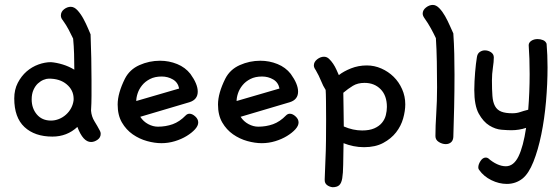

<svg xmlns="http://www.w3.org/2000/svg" viewBox="-20 -577 2319 796"><path d="M240.2 -493.2Q232.4 -502 232.4 -512.7Q232.4 -528.3 245.6 -538.6Q258.8 -548.8 273.4 -548.8Q288.1 -548.8 301.8 -533.7Q315.4 -518.6 326.2 -498.5Q336.9 -478.5 344.7 -460Q352.5 -441.4 355.5 -434.6Q357.4 -383.8 358.4 -336.4Q359.4 -289.1 359.4 -243.2Q359.4 -210.9 359.4 -180.2Q359.4 -149.4 357.4 -118.2Q359.4 -93.8 371.6 -74.2Q383.8 -54.7 394.5 -34.2Q397.5 -28.3 397.5 -22.5Q397.5 -6.8 384.3 2.4Q371.1 11.7 357.4 11.7Q324.2 11.7 300.8 -50.8Q257.8 -10.7 197.3 -10.7Q124 -10.7 81.5 -50.3Q39.1 -89.8 39.1 -168.9Q39.1 -205.1 53.7 -233.4Q68.4 -261.7 90.3 -280.8Q112.3 -299.8 139.2 -309.6Q166 -319.3 191.4 -319.3Q214.8 -317.4 240.2 -309.6Q265.6 -301.8 288.1 -288.1Q288.1 -321.3 287.1 -354Q286.1 -386.7 283.2 -417Q274.4 -435.5 264.6 -454.1Q254.9 -472.7 240.2 -493.2ZM285.2 -162.1V-169.9Q284.2 -204.1 256.3 -227.5Q228.5 -251 182.6 -251Q172.9 -251 160.6 -246.1Q148.4 -241.2 137.2 -231Q126 -220.7 118.7 -204.1Q111.3 -187.5 111.3 -165Q111.3 -127.9 132.8 -102.5Q154.3 -77.1 191.4 -77.1Q208 -77.1 224.1 -83.5Q240.2 -89.8 253.4 -101.6Q266.6 -113.3 274.9 -128.9Q283.2 -144.5 285.2 -162.1Z M769.5 -270.5Q799.8 -228.5 799.8 -197.3Q799.8 -164.1 765.6 -153.3L561.5 -92.8Q574.2 -73.2 594.2 -62.5Q614.3 -51.8 634.8 -51.8Q667 -51.8 695.8 -62Q724.6 -72.3 750 -98.6Q756.8 -105.5 765.6 -105.5Q777.3 -105.5 789.6 -94.2Q801.8 -83 801.8 -69.3Q801.8 -55.7 788.6 -41Q775.4 -26.4 753.9 -13.2Q732.4 0 705.1 8.3Q677.7 16.6 649.4 16.6Q621.1 16.6 589.4 7.8Q557.6 -1 530.3 -20Q502.9 -39.1 485.4 -69.3Q467.8 -99.6 467.8 -143.6Q467.8 -190.4 498 -251Q517.6 -289.1 558.1 -307.1Q598.6 -325.2 643.6 -325.2Q680.7 -325.2 714.4 -311.5Q748 -297.9 769.5 -270.5ZM544.9 -158.2 722.7 -210Q717.8 -235.4 696.8 -247.6Q675.8 -259.8 650.4 -259.8Q622.1 -259.8 602.1 -249.5Q582 -239.3 569.3 -223.6Q556.6 -208 550.8 -190.4Q544.9 -172.9 544.9 -158.2Z M1185.5 -270.5Q1215.8 -228.5 1215.8 -197.3Q1215.8 -164.1 1181.6 -153.3L977.5 -92.8Q990.2 -73.2 1010.3 -62.5Q1030.3 -51.8 1050.8 -51.8Q1083 -51.8 1111.8 -62Q1140.6 -72.3 1166 -98.6Q1172.9 -105.5 1181.6 -105.5Q1193.4 -105.5 1205.6 -94.2Q1217.8 -83 1217.8 -69.3Q1217.8 -55.7 1204.6 -41Q1191.4 -26.4 1169.9 -13.2Q1148.4 0 1121.1 8.3Q1093.8 16.6 1065.4 16.6Q1037.1 16.6 1005.4 7.8Q973.6 -1 946.3 -20Q918.9 -39.1 901.4 -69.3Q883.8 -99.6 883.8 -143.6Q883.8 -190.4 914.1 -251Q933.6 -289.1 974.1 -307.1Q1014.6 -325.2 1059.6 -325.2Q1096.7 -325.2 1130.4 -311.5Q1164.1 -297.9 1185.5 -270.5ZM960.9 -158.2 1138.7 -210Q1133.8 -235.4 1112.8 -247.6Q1091.8 -259.8 1066.4 -259.8Q1038.1 -259.8 1018.1 -249.5Q998 -239.3 985.4 -223.6Q972.7 -208 966.8 -190.4Q960.9 -172.9 960.9 -158.2Z M1289.1 -286.1Q1281.2 -296.9 1281.2 -305.7Q1281.2 -320.3 1294.9 -331.1Q1308.6 -341.8 1323.2 -341.8Q1335 -341.8 1344.2 -333Q1353.5 -324.2 1361.3 -312.5Q1369.1 -300.8 1375 -287.6Q1380.9 -274.4 1384.8 -265.6Q1404.3 -281.2 1435.1 -293.5Q1465.8 -305.7 1501 -305.7Q1532.2 -305.7 1561 -293Q1589.8 -280.3 1611.8 -258.8Q1633.8 -237.3 1647 -207.5Q1660.2 -177.7 1660.2 -144.5Q1660.2 -117.2 1651.4 -85.9Q1642.6 -54.7 1622.1 -28.3Q1601.6 -2 1568.8 15.6Q1536.1 33.2 1489.3 33.2Q1466.8 33.2 1445.3 28.8Q1423.8 24.4 1404.3 16.6Q1403.3 71.3 1402.8 106.4Q1402.3 141.6 1398.9 162.1Q1395.5 182.6 1386.2 190.9Q1377 199.2 1358.4 199.2Q1344.7 197.3 1335.4 189.9Q1326.2 182.6 1326.2 169.9V165L1329.1 88.9Q1331.1 48.8 1331.5 5.4Q1332 -38.1 1332 -81.1Q1332 -123 1331.5 -157.7Q1331.1 -192.4 1330.1 -204.1Q1319.3 -220.7 1311 -241.7Q1302.7 -262.7 1289.1 -286.1ZM1403.3 -192.4Q1403.3 -165 1404.3 -128.4Q1405.3 -91.8 1405.3 -52.7Q1443.4 -36.1 1481.4 -36.1Q1511.7 -36.1 1531.7 -44.9Q1551.8 -53.7 1563.5 -67.9Q1575.2 -82 1579.6 -99.6Q1584 -117.2 1584 -133.8Q1584 -180.7 1558.1 -207Q1532.2 -233.4 1491.2 -233.4Q1462.9 -233.4 1442.9 -221.2Q1422.9 -209 1403.3 -192.4Z M1740.2 -501Q1732.4 -511.7 1732.4 -520.5Q1732.4 -535.2 1746.1 -545.9Q1759.8 -556.6 1774.4 -556.6Q1788.1 -556.6 1801.3 -543Q1814.5 -529.3 1825.2 -510.3Q1835.9 -491.2 1844.7 -471.2Q1853.5 -451.2 1859.4 -438.5Q1862.3 -396.5 1863.3 -354Q1864.3 -311.5 1864.3 -267.6Q1864.3 -197.3 1862.8 -132.3Q1861.3 -67.4 1859.4 -8.8Q1858.4 5.9 1849.6 13.2Q1840.8 20.5 1828.1 20.5Q1813.5 20.5 1799.3 11.7Q1785.2 2.9 1785.2 -12.7Q1785.2 -53.7 1788.6 -106Q1792 -158.2 1792 -214.8Q1792 -268.6 1791 -321.8Q1790 -375 1787.1 -418.9Q1778.3 -437.5 1766.6 -459Q1754.9 -480.5 1740.2 -501Z M2146.5 163.1Q2118.2 185.5 2081.1 185.5Q2048.8 185.5 2017.1 169.9Q1985.4 154.3 1966.8 127.9Q1962.9 124 1962.9 117.2Q1962.9 104.5 1972.2 90.3Q1981.4 76.2 1994.1 76.2Q1999 76.2 2003.9 79.1Q2021.5 94.7 2040.5 103.5Q2059.6 112.3 2077.1 112.3Q2109.4 112.3 2129.4 71.8Q2149.4 31.2 2161.1 -46.9Q2146.5 -42 2131.3 -39.6Q2116.2 -37.1 2099.6 -37.1Q2085 -37.1 2059.6 -39.1Q2034.2 -41 2008.8 -56.6Q1983.4 -72.3 1964.8 -106Q1946.3 -139.6 1946.3 -204.1Q1946.3 -221.7 1947.3 -240.2Q1948.2 -258.8 1949.7 -276.9Q1951.2 -294.9 1953.1 -311Q1955.1 -327.1 1957 -338.9Q1959 -354.5 1968.8 -361.3Q1978.5 -368.2 1990.2 -368.2Q2003.9 -368.2 2015.6 -360.4Q2027.3 -352.5 2027.3 -338.9Q2027.3 -321.3 2023.4 -295.9Q2019.5 -270.5 2019.5 -243.2Q2019.5 -205.1 2021.5 -179.2Q2023.4 -153.3 2032.2 -137.2Q2041 -121.1 2058.1 -114.3Q2075.2 -107.4 2104.5 -107.4Q2122.1 -107.4 2136.2 -112.3Q2150.4 -117.2 2169.9 -122.1Q2175.8 -195.3 2175.8 -269.5Q2175.8 -302.7 2174.8 -333.5Q2173.8 -364.3 2171.9 -389.6Q2171.9 -400.4 2182.6 -407.7Q2193.4 -415 2209 -415Q2220.7 -415 2231.4 -410.6Q2242.2 -406.2 2246.1 -395.5Q2248 -373 2249 -348.1Q2250 -323.2 2250 -297.9Q2250 -229.5 2243.7 -156.7Q2237.3 -84 2224.1 -19.5Q2210.9 44.9 2191.4 93.8Q2171.9 142.6 2146.5 163.1Z"/></svg>

Font: Gamja Flower
Style: Regular
Weight: 400
Designer: YoonDesign Inc.
Foundry: YoonDesign Inc.
Version: Version 3.00;build 20171102